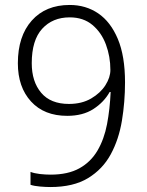

<svg xmlns="http://www.w3.org/2000/svg" viewBox="-20 -744 591 774"><path d="M183 10Q165 10 141.5 8Q118 6 103 1V-51Q119 -45 141 -42.5Q163 -40 184 -40Q254 -40 300 -65.5Q346 -91 373 -137Q400 -183 411.5 -243.5Q423 -304 426 -373H422Q399 -332 356.5 -304.5Q314 -277 251 -277Q158 -277 105 -335Q52 -393 52 -489Q52 -598 108 -661Q164 -724 261 -724Q326 -724 376 -690Q426 -656 455 -587Q484 -518 484 -412Q484 -333 471.5 -257.5Q459 -182 426.5 -122Q394 -62 335 -26Q276 10 183 10ZM258 -325Q310 -325 347.5 -347Q385 -369 405 -400.5Q425 -432 425 -462Q425 -516 407 -564.5Q389 -613 352.5 -643.5Q316 -674 261 -674Q192 -674 150 -628Q108 -582 108 -489Q108 -415 146 -370Q184 -325 258 -325Z"/></svg>

Font: Noto Sans Gurmukhi UI Light
Style: Regular
Weight: 300
Designer: Jelle Bosma - Monotype Design Team
Foundry: Monotype Imaging Inc.
Version: Version 2.004; ttfautohint (v1.8.4.7-5d5b)